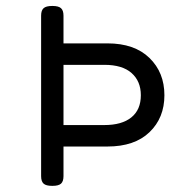

<svg xmlns="http://www.w3.org/2000/svg" viewBox="-20 -604 640 629"><path d="M160.6 -461.9V-391.6H321.8Q380.9 -391.6 411.1 -364.7Q441.4 -337.9 441.4 -292Q441.4 -244.6 410.4 -219.5Q379.4 -194.3 321.8 -194.3H160.6V-124H332Q420.9 -124 469.7 -170.9Q518.6 -217.8 518.6 -292Q518.6 -366.7 469.5 -414.3Q420.4 -461.9 332 -461.9ZM150.9 -584.5Q130.9 -584.5 122.8 -577.1Q114.7 -569.8 114.7 -552.7V-26.9Q114.7 -9.8 122.8 -2.4Q130.9 4.9 150.9 4.9H151.9Q171.9 4.9 179.9 -2.4Q188 -9.8 188 -26.9V-552.7Q188 -569.8 179.9 -577.1Q171.9 -584.5 151.9 -584.5Z"/></svg>

Font: Courier Prime Code
Style: Regular
Weight: 400
Designer: Alan Dague-Greene
Foundry: Quote-Unquote Apps
Version: Version 3.18